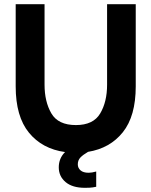

<svg xmlns="http://www.w3.org/2000/svg" viewBox="-20 -720 724 918"><path d="M629 -700V-307Q629 -165 567.5 -88Q506 -11 401 6Q377 20 364.5 33Q352 46 352 66Q352 83 365 94.5Q378 106 404 106Q419 106 440 100V173Q436 174 423.5 176Q411 178 386 178Q326 178 293.5 150.5Q261 123 261 80Q261 37 291 7Q182 -8 118.5 -85.5Q55 -163 55 -307V-700H193V-315Q193 -234 225.5 -178Q258 -122 343 -122Q426 -122 459 -177.5Q492 -233 492 -315V-700Z"/></svg>

Font: Be Vietnam
Style: Bold
Weight: 700
Designer: Gabriel Lam
Foundry: TypeRant
Version: Version 4.000